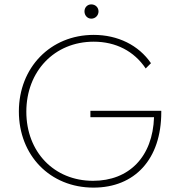

<svg xmlns="http://www.w3.org/2000/svg" viewBox="-20 -846 814 875"><path d="M406 9C594 9 715 -120 715 -335V-341H392V-312H682C676 -131 568 -22 404 -22C226 -22 100 -154 100 -337C100 -521 228 -656 407 -656C508 -656 591 -613 644 -534L668 -558C612 -640 517 -687 407 -687C210 -687 66 -538 66 -338C66 -138 208 9 406 9ZM365 -794C365 -776 378 -761 396 -761C415 -761 429 -776 429 -794C429 -812 415 -826 396 -826C378 -826 365 -812 365 -794Z"/></svg>

Font: MV Cash Thin
Style: Regular
Weight: 100
Designer: Rodrigo Fuenzalida
Foundry: fragTYPE
Version: Version 1.100;Glyphs 3.1.2 (3151)